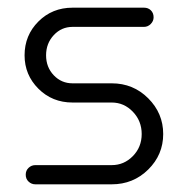

<svg xmlns="http://www.w3.org/2000/svg" viewBox="-20 -480 489 500"><path d="M355 -460Q366 -460 373 -453Q380 -446 380 -435Q380 -425 372.5 -417.5Q365 -410 355 -410H169Q140 -410 120 -388.5Q100 -367 100 -336Q100 -305 120 -284Q140 -263 169 -263H271Q327 -263 366 -224Q405 -185 405 -131Q405 -77 366 -38.5Q327 0 271 0H72Q62 0 54.5 -7Q47 -14 47 -25Q47 -36 54.5 -43Q62 -50 72 -50H271Q303 -50 326 -73.5Q349 -97 349 -131Q349 -165 326 -189Q303 -213 271 -213H169Q116 -213 80 -249Q44 -285 44 -336Q44 -388 80 -424Q116 -460 169 -460Z"/></svg>

Font: RIT Ala
Style: Regular
Weight: 400
Designer: Radhakrishan VN, Aswathy J
Version: 1.0